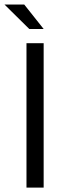

<svg xmlns="http://www.w3.org/2000/svg" viewBox="-32 -853 306 873"><path d="M88.4 0V-656.7H166.5V0ZM101.1 -721.2 -11.7 -832.5H78.1L166.5 -721.2Z"/></svg>

Font: Varta Light
Style: Regular
Weight: 400
Version: Version 1.004